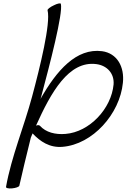

<svg xmlns="http://www.w3.org/2000/svg" viewBox="-20 -841 734 1114"><path d="M256 -781C275 -706 212 -451 166 -280C119 -105 46 69 15 243C13 250 29 254 50 252C72 250 90 243 92 237C109 164 132 63 159 -43C159 -44 164 -55 169 -67C213 -20 268 17 342 11C518 -3 675 -180 693 -360C703 -453 660 -532 572 -544C423 -563 309 -433 215 -267C216 -271 218 -276 219 -280C268 -464 347 -765 333 -819C331 -824 313 -821 292 -810C270 -800 254 -787 256 -781ZM212 -111C207 -116 198 -116 189 -112C275 -303 378 -490 539 -469C601 -461 644 -415 639 -351C626 -211 500 -75 360 -64C301 -59 246 -73 212 -111Z"/></svg>

Font: Nupuram Light Oblique
Style: Regular
Weight: 300
Designer: Santhosh Thottingal (santhosh.thottingal@gmail.com)
Foundry: SMC
Version: Version 1.000